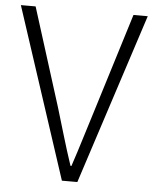

<svg xmlns="http://www.w3.org/2000/svg" viewBox="-52 -773 655 817"><g transform="rotate(5 275.0 -364.5)"><path d="M243 0 4 -729H67L199 -310Q219 -244 235.5 -188Q252 -132 274 -66H278Q300 -132 317 -188Q334 -244 355 -310L485 -729H546L309 0Z"/></g></svg>

Font: Noto Sans JP Thin Light
Style: Regular
Weight: 300
Version: Version 2.004-H2;hotconv 1.0.118;makeotfexe 2.5.65603